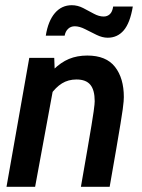

<svg xmlns="http://www.w3.org/2000/svg" viewBox="-20 -718 544 738"><path d="M5 0 92.5 -495.5H188.5L191.5 -415L115 0ZM291 0Q306.5 -87.5 316.2 -145Q326 -202.5 331.8 -237Q337.5 -271.5 340 -289.8Q342.5 -308 343.2 -316Q344 -324 344 -329Q344 -372 327.2 -392.2Q310.5 -412.5 274 -412.5Q242.5 -412.5 218.2 -397.5Q194 -382.5 173.5 -353L185 -450Q214 -478.5 245.2 -491.5Q276.5 -504.5 315.5 -504.5Q388 -504.5 422 -461Q456 -417.5 456 -345Q456 -338 455.2 -328Q454.5 -318 451.8 -298.2Q449 -278.5 443.2 -242.5Q437.5 -206.5 427.2 -147.5Q417 -88.5 401.5 0ZM394 -573Q373.5 -573 351 -584Q328.5 -595 307 -606Q285.5 -617 267.5 -617Q252 -617 241.8 -607.2Q231.5 -597.5 228.5 -581H156Q165 -637.5 191 -667.8Q217 -698 256 -698Q278.5 -698 299.8 -687Q321 -676 340.8 -665.2Q360.5 -654.5 378.5 -654.5Q392.5 -654.5 402.2 -663.5Q412 -672.5 415 -693H490.5Q480 -630 455.8 -601.5Q431.5 -573 394 -573Z"/></svg>

Font: Cabin SemiCondensedSemiBold
Style: Italic
Weight: 600
Width: 4
Italic angle: -10°
Designer: Pablo Impallari
Foundry: Pablo Impallari. http://www.impallari.com Igino Marini. http://www.ikern.com
Version: Version 3.001